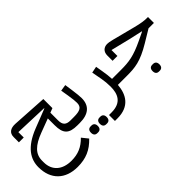

<svg xmlns="http://www.w3.org/2000/svg" viewBox="-15 -1062 1968 1968"><g transform="rotate(-45 969.0 -78.5)"><path d="M322 304C443 304 529 267 611 181L557 114C489 184 418 214 322 214C192 214 109 144 109 23V-1C109 -96 172 -158 308 -209L457 -265V-166C457 -44 500 0 622 0L642 -20V-86H607C546 -86 517 -110 517 -176V-288L565 -306V-438L184 -461C115 -465 74 -437 74 -378V-301H144V-379L504 -366V-362L299 -282C96 -203 35 -93 35 21C35 199 145 304 322 304Z M839 201H850C876 201 894 186 894 152C894 118 876 103 850 103H839C812 103 795 118 795 152C795 186 812 201 839 201ZM710 201H721C747 201 765 186 765 152C765 118 747 103 721 103H710C683 103 666 118 666 152C666 186 683 201 710 201ZM622 0H657C781 0 850 -55 850 -166C850 -193 846 -232 837 -297L825 -380L755 -369L769 -286C779 -225 782 -190 782 -166C782 -104 744 -86 657 -86H642L622 -66Z M925 240H962C1136 240 1198 130 1208 0H1284L1304 -20V-86H1209C1207 -126 1202 -167 1194 -213L1181 -289L1111 -275L1132 -162C1139 -124 1143 -80 1143 -41C1143 63 1108 154 962 154H925Z M1603 201H1614C1640 201 1658 186 1658 152C1658 118 1640 103 1614 103H1603C1576 103 1559 118 1559 152C1559 186 1576 201 1603 201ZM1284 0H1338C1457 0 1539 -7 1704 -106L1840 -188H1918V-274H1902C1866 -274 1819 -280 1746 -299L1502 -362C1458 -373 1442 -375 1427 -375C1379 -375 1344 -345 1344 -290V-213H1414V-299L1621 -248L1769 -215V-211L1677 -167C1530 -97 1455 -86 1338 -86H1304L1284 -66Z"/></g></svg>

Font: IBM Plex Arabic
Style: Regular
Weight: 400
Designer: Mike Abbink, Paul van der Laan, Pieter van Rosmalen, Wael Morcos, Khajak Apelian
Foundry: Bold Monday
Version: Version 1.0